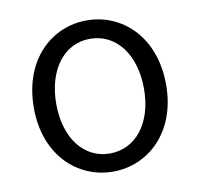

<svg xmlns="http://www.w3.org/2000/svg" viewBox="-68 -625 738 709"><g transform="rotate(-10 301.0 -270.5)"><path d="M301 13C433 13 549 -91 549 -269C549 -450 433 -554 301 -554C169 -554 53 -450 53 -269C53 -91 169 13 301 13ZM301 -55C204 -55 137 -141 137 -269C137 -398 204 -485 301 -485C399 -485 466 -398 466 -269C466 -141 399 -55 301 -55Z"/></g></svg>

Font: ChiuKong Gothic CL Normal
Style: Regular
Weight: 350
Designer: Ryoko NISHIZUKA 西塚涼子 (kana, bopomofo & ideographs); Paul D. Hunt (Latin, Greek & Cyrillic); Sandoll Communications 산돌커뮤니
Foundry: Adobe
Version: Version 1.300